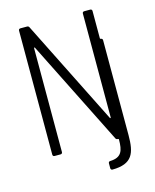

<svg xmlns="http://www.w3.org/2000/svg" viewBox="-125 -784 820 1017"><g transform="rotate(-15 285.5 -275.5)"><path d="M479 -540V-690C479 -696 475 -700 469 -700H436C430 -700 426 -696 426 -690V-121C426 -117 423 -116 421 -119L134 -693C132 -698 127 -700 122 -700H86C80 -700 76 -696 76 -690V-10C76 -4 80 0 86 0H119C125 0 129 -4 129 -10V-579C129 -583 132 -584 134 -581L421 -7C423 -2 428 0 433 0H434C436 0 438 1 438 4C438 65 427 100 364 102C358 102 354 106 354 112V139C354 145 358 149 364 149C474 148 493 93 493 -5V-526C493 -532 489 -536 483 -536C481 -536 479 -538 479 -540Z"/></g></svg>

Font: Barlow Semi Condensed Light
Style: Regular
Weight: 300
Width: 4
Designer: Jeremy Tribby
Foundry: Tribby Type
Version: Version 1.422;hotconv 1.0.109;makeotfexe 2.5.65596